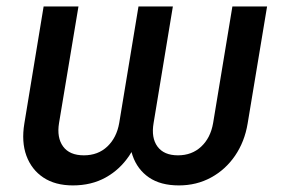

<svg xmlns="http://www.w3.org/2000/svg" viewBox="-20 -559 864 589"><path d="M203.6 9.8Q149.4 9.8 113 -14.4Q76.7 -38.6 61 -81.3Q45.4 -124 54.7 -180.2L113.8 -539.1H220.7L161.1 -181.6Q153.8 -136.7 173.6 -109.6Q193.4 -82.5 237.3 -82.5Q280.8 -82.5 309.3 -109.6Q337.9 -136.7 345.7 -181.6L404.8 -539.1H510.3L451.2 -181.6Q443.4 -136.2 463.1 -109.4Q482.9 -82.5 525.9 -82.5Q568.8 -82.5 597.4 -109.4Q626 -136.2 633.8 -181.6L692.9 -539.1H799.3L739.7 -180.2Q730.5 -124.5 701.2 -81.5Q671.9 -38.6 627.4 -14.4Q583 9.8 528.8 9.8Q472.7 9.8 437 -14.6Q401.4 -39.1 386.7 -81.8Q372.1 -124.5 379.9 -180.2H415.5Q405.3 -124.5 376.5 -81.5Q347.7 -38.6 304 -14.4Q260.3 9.8 203.6 9.8Z"/></svg>

Font: Inter 18pt Medium
Style: Italic
Weight: 500
Italic angle: -9.3988°
Designer: Rasmus Andersson
Foundry: rsms
Version: Version 4.001;git-66647c0bb